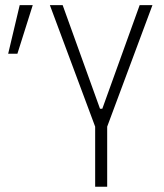

<svg xmlns="http://www.w3.org/2000/svg" viewBox="-20 -713 626 733"><path d="M343.3 0H389.2V-229.5L562 -693.4H513.2L370.6 -297.9H361.8L219.2 -693.4H170.4L343.3 -229.5ZM11.2 -507.8H46.4L105 -693.4H55.2Z"/></svg>

Font: Cascadia Mono PL ExtraLight
Style: Regular
Weight: 200
Monospace: yes
Designer: Aaron Bell
Foundry: Saja Typeworks
Version: Version 2404.023